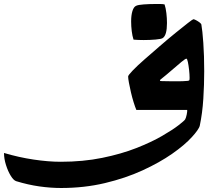

<svg xmlns="http://www.w3.org/2000/svg" viewBox="-570 -549 1100 959"><path d="M235 -144Q246 -144 260 -143.5Q274 -143 290 -143Q299 -143 307 -143Q315 -143 322 -143Q333 -143 343.5 -143.5Q354 -144 367 -145Q374 -146 375.5 -148Q377 -150 377 -160Q377 -177 374.5 -199.5Q372 -222 368.5 -239Q365 -256 361 -256Q356 -256 336 -239.5Q316 -223 288.5 -199Q261 -175 232 -152Q228 -149 229 -146.5Q230 -144 235 -144ZM-267 259Q-155 259 -59.5 239.5Q36 220 111 190.5Q186 161 239.5 130Q293 99 322.5 76Q352 53 355 47Q359 40 362.5 23.5Q366 7 365 0H111Q105 -14 97.5 -38Q90 -62 84 -88Q78 -114 74 -135.5Q70 -157 70 -167Q70 -173 92.5 -196.5Q115 -220 151.5 -252Q188 -284 228.5 -319Q269 -354 306.5 -384.5Q344 -415 368.5 -434Q393 -453 396 -453Q400 -453 409.5 -448Q419 -443 427.5 -436.5Q436 -430 436 -425Q441 -398 445.5 -335Q450 -272 450 -193Q450 -126 445.5 -55Q441 16 428 78Q426 88 414.5 104Q403 120 389 135Q353 175 290 219Q227 263 142 302Q57 341 -46 365.5Q-149 390 -265 390Q-318 390 -374 382Q-430 374 -489 356Q-502 352 -516 329.5Q-530 307 -540 275.5Q-550 244 -550 215Q-476 237 -402 248Q-328 259 -267 259ZM110 -520Q120 -525 148 -527Q176 -529 204 -529Q218 -529 230 -529Q242 -529 252 -527Q258 -509 261 -483.5Q264 -458 264 -434Q264 -373 243 -359Q236 -354 207.5 -351.5Q179 -349 148 -349Q134 -349 121 -349.5Q108 -350 97 -351Q91 -369 88 -393.5Q85 -418 85 -442Q85 -473 91.5 -494Q98 -515 110 -520Z"/></svg>

Font: Alkalami
Style: Regular
Weight: 400
Designer: Becca Hirsbrunner Spalinger
Foundry: SIL International
Version: Version 2.000